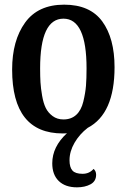

<svg xmlns="http://www.w3.org/2000/svg" viewBox="-20 -550 543 823"><path d="M356 -2Q321 25 299.5 62Q278 99 278 137Q278 167 290.5 181Q303 195 334 195Q363 195 381 174Q392 183 392 199Q392 227 368 240Q344 253 310 253Q260 253 232 226Q204 199 204 150Q204 79 267 21Q261 22 249 22Q32 22 32 -252Q32 -376 87.5 -453Q143 -530 255 -530Q366 -530 418.5 -458Q471 -386 471 -262Q471 -62 356 -2ZM152 -257Q152 -222 153.5 -197Q155 -172 160.5 -140Q166 -108 176 -87.5Q186 -67 205.5 -52.5Q225 -38 252 -38Q285 -38 306.5 -57.5Q328 -77 337 -114Q346 -151 348.5 -182Q351 -213 351 -257Q351 -470 252 -470Q152 -470 152 -257Z"/></svg>

Font: Sansita
Style: Regular
Weight: 400
Designer: Pablo Cosgaya
Foundry: Omnibus-Type
Version: Version 1.006;hotconv 1.0.109;makeotfexe 2.5.65596